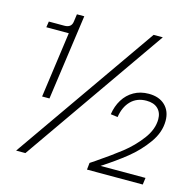

<svg xmlns="http://www.w3.org/2000/svg" viewBox="-102 -803 923 908"><g transform="rotate(15 359.0 -348.5)"><path d="M151 -600.5H41L45.5 -629.5H121.5Q138.5 -629.5 148.2 -637Q158 -644.5 160 -661L165 -697H201L142.5 -279H106.5ZM540.5 -697H585.5L99.5 0H54ZM428.5 -49.5Q497 -96 544.5 -133.2Q592 -170.5 628.5 -219Q665 -267.5 665 -317Q665 -349.5 645.2 -368.5Q625.5 -387.5 589 -387.5Q542.5 -387.5 513.2 -357.8Q484 -328 476.5 -277.5L442 -282Q448 -322.5 467.5 -354.2Q487 -386 518.8 -404Q550.5 -422 591.5 -422Q642 -422 671.2 -394Q700.5 -366 700.5 -318.5Q700.5 -262.5 663 -210Q625.5 -157.5 574.5 -116.5Q523.5 -75.5 458.5 -33.5H678.5L674 0H401L404.5 -33.5Z"/></g></svg>

Font: HK Grotesk Light
Style: Italic
Weight: 300
Italic angle: -16°
Designer: Alfredo Marco Pradil
Foundry: Hanken Design Co.
Version: Version 3.001